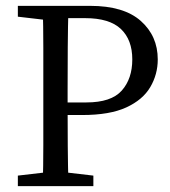

<svg xmlns="http://www.w3.org/2000/svg" viewBox="-20 -636 580 656"><path d="M41 0V-36L161 -50H179L299 -36V0ZM126 0Q128 -69 128 -140.5Q128 -212 128 -285V-331Q128 -402 128 -473.5Q128 -545 126 -616H214Q212 -546 211.5 -474.5Q211 -403 211 -331V-275Q211 -205 211.5 -138Q212 -71 214 0ZM170 -243V-286H275Q360 -286 396 -326.5Q432 -367 432 -433Q432 -500 393 -537Q354 -574 271 -574H170V-616H288Q403 -616 461 -564.5Q519 -513 519 -433Q519 -382 493.5 -338.5Q468 -295 411.5 -269Q355 -243 261 -243ZM41 -579V-616H170V-565H161Z"/></svg>

Font: Lisu Bosa ExtraLight
Style: Regular
Weight: 200
Designer: David Morse, Annie Olsen, Victor Gaultney, Frank Grießhammer (Latin)
Foundry: SIL International
Version: Version 2.000